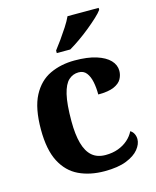

<svg xmlns="http://www.w3.org/2000/svg" viewBox="-116 -845 759 935"><g transform="rotate(-15 263.5 -378.0)"><path d="M295 10Q222 10 166 -16.5Q110 -43 78.5 -103.5Q47 -164 47 -266Q47 -374 79.5 -435.5Q112 -497 167.5 -523Q223 -549 292 -549Q357 -549 401 -535Q445 -521 467.5 -497.5Q490 -474 490 -444Q490 -423 479.5 -403.5Q469 -384 441 -371.5Q413 -359 361 -359Q361 -394 355 -423Q349 -452 335 -470Q321 -488 296 -488Q267 -488 245.5 -468.5Q224 -449 212.5 -401Q201 -353 201 -267Q201 -200 213.5 -155Q226 -110 252 -87.5Q278 -65 320 -65Q355 -65 383.5 -75.5Q412 -86 433 -104.5Q454 -123 465 -146Q477 -139 483 -126.5Q489 -114 489 -100Q489 -75 468.5 -49.5Q448 -24 405.5 -7Q363 10 295 10ZM218 -619Q233 -638 251.5 -664Q270 -690 287.5 -717Q305 -744 315 -766H472V-756Q463 -743 441.5 -723Q420 -703 393 -681Q366 -659 338 -639.5Q310 -620 286 -606H218Z"/></g></svg>

Font: Noto Serif Armenian
Style: Bold
Weight: 700
Version: Version 2.007